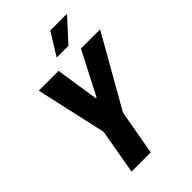

<svg xmlns="http://www.w3.org/2000/svg" viewBox="-258 -978 1076 1076"><g transform="rotate(-45 280.0 -440.5)"><path d="M121 0 168 -268 74 -688H231L270 -432H276L408 -688H560L321 -268L273 0ZM276 -748 358 -881H487V-877L369 -748Z"/></g></svg>

Font: Archivo ExtraCondensed ExtraBold
Style: Italic
Weight: 800
Width: 2
Italic angle: -10°
Designer: Hector Gatti
Foundry: Omnibus-Type
Version: Version 2.001